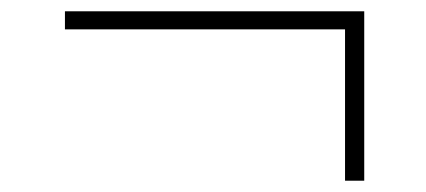

<svg xmlns="http://www.w3.org/2000/svg" viewBox="-20 -416 754 340"><path d="M591 -96V-364H95V-396H625V-96Z"/></svg>

Font: Encode Sans Exp Th
Style: Regular
Weight: 100
Width: 7
Designer: Multiple Designers
Foundry: Impallari Type
Version: Version 3.002; ttfautohint (v1.8.3) -l 8 -r 50 -G 200 -x 14 